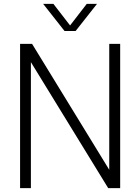

<svg xmlns="http://www.w3.org/2000/svg" viewBox="-20 -965 720 985"><path d="M83 0V-740H144.5L558.5 -64.5H540.5V-740H596.5V0H535L120.5 -675.5H138.5V0ZM311 -806 201.5 -945H254L346 -826H333L425 -945H477.5L368 -806Z"/></svg>

Font: Encode Sans SemiCondensed Light
Style: Regular
Weight: 300
Width: 4
Designer: Multiple Designers
Foundry: Impallari Type
Version: Version 3.002